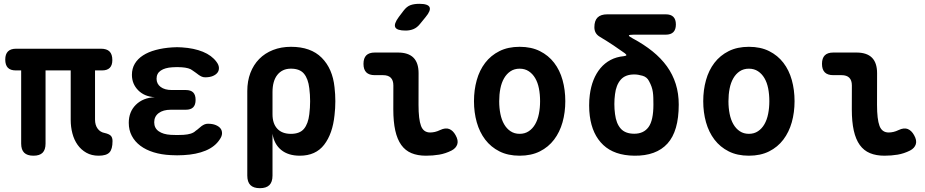

<svg xmlns="http://www.w3.org/2000/svg" viewBox="-20 -805 4840 1005"><path d="M496.2 10Q459.4 10 431.9 -5.6Q404.5 -21.1 386.2 -46.9Q367.9 -72.6 359 -106.6Q350.1 -140.5 350.1 -177.3V-436.4H218.4V-53.6Q218.4 -21.1 203 -5.6Q187.6 10 155.1 10Q122.6 10 106.7 -5.6Q90.8 -21.1 90.8 -53.6V-436.4H62.9Q34.5 -436.4 21 -450.6Q7.5 -464.8 7.5 -493.2Q7.5 -521.6 21.7 -535.8Q35.9 -550 64.3 -550H508.4Q538.9 -550 553.5 -535.4Q568 -520.9 568 -490.4Q568 -463.4 554.5 -449.9Q541 -436.4 514 -436.4H477.4V-179Q477.4 -150.2 491.2 -131.5Q504.9 -112.7 529.1 -108.6Q551.5 -103.4 560.3 -94.1Q569 -84.8 569 -66.6Q569 -24 552.8 -7Q536.6 10 496.2 10Z M1113.1 -481.4Q1125 -465.9 1125.9 -451.1Q1126.8 -436.2 1118.7 -425.2Q1110.6 -414.2 1094.2 -407.2Q1077.8 -400.3 1054.1 -400.3Q1044.2 -400.3 1036 -403.9Q1027.9 -407.5 1020.6 -412.6Q1013.3 -417.7 1005.5 -423.9Q997.7 -430.1 988.2 -436Q979.3 -443.6 965 -447.5Q950.8 -451.5 932.1 -452.8Q919.4 -453.8 906.9 -453.8Q894.3 -453.8 881.6 -452.8Q843.7 -450.5 821.6 -435.7Q799.5 -420.9 799.5 -392.9Q799.5 -366 820.9 -349.9Q842.3 -333.8 879.1 -333.8H952.2Q978.5 -333.8 991.1 -321.2Q1003.8 -308.5 1003.8 -282.2Q1003.8 -255.9 991.1 -243.2Q978.5 -230.6 952.2 -230.6H874Q833.9 -230.6 810.6 -213Q787.2 -195.5 787.2 -165Q787.2 -134.4 810.6 -118Q833.9 -101.5 874 -99.2Q890.5 -98.2 907.1 -98.2Q923.8 -98.2 940.3 -99.2Q962.2 -100.5 978.2 -105.5Q994.3 -110.5 1004.6 -120.6Q1013.5 -126.5 1020.6 -133Q1027.8 -139.6 1034.9 -144.9Q1042.1 -150.1 1050.2 -153.7Q1058.4 -157.3 1068.6 -157.3Q1092.3 -157.3 1109.2 -150.4Q1126.1 -143.4 1134.4 -132.4Q1142.6 -121.4 1142.2 -106.5Q1141.8 -91.7 1130.2 -75.2Q1105.6 -37.2 1056.6 -16.7Q1007.5 3.7 940.3 7Q923.8 8 907.1 8Q890.5 8 874 7Q824.6 4.7 784.1 -7.9Q743.7 -20.4 714.7 -42.1Q685.8 -63.8 669.9 -94Q654 -124.2 654 -161.9Q654 -219.8 691.2 -256.6Q728.4 -293.4 790.5 -296.3Q736.7 -298.9 703.6 -332.2Q670.5 -365.6 670.5 -413.3Q670.5 -446.2 685.7 -471.7Q701 -497.2 728.6 -515Q756.2 -532.9 795.3 -543.4Q834.5 -554 881.6 -557Q894.3 -558 906.9 -558Q919.4 -558 932.1 -557Q995.4 -553 1041.8 -534.1Q1088.2 -515.2 1113.1 -481.4Z M1340.4 180Q1306.9 180 1290.6 163.7Q1274.4 147.5 1274.4 114V-328.3Q1274.4 -380.7 1290.6 -423.2Q1306.9 -465.8 1336.7 -496.2Q1366.5 -526.6 1409 -543.3Q1451.5 -560 1503 -560Q1607 -560 1664 -502.7Q1721 -445.4 1731 -348.3Q1735.3 -311.8 1735.3 -275.1Q1735.3 -238.5 1731 -202Q1721 -104.9 1676.8 -47.5Q1632.5 10 1549.5 10Q1488.9 10 1451.9 -20.1Q1414.8 -50.3 1406.4 -105V114Q1406.4 147.5 1390.2 163.7Q1373.9 180 1340.4 180ZM1502.7 -104.4Q1549.2 -104.4 1571.1 -130.7Q1593.1 -157 1599 -207Q1603.3 -240.8 1603.3 -275.1Q1603.3 -309.5 1599 -343Q1593.1 -393 1571.1 -419.3Q1549.2 -445.6 1502.7 -445.6Q1479.6 -445.6 1461.8 -437.2Q1444 -428.8 1431.5 -412.8Q1418.9 -396.8 1412.7 -374.4Q1406.4 -352 1406.4 -323V-207Q1406.4 -158 1431.5 -131.2Q1456.5 -104.4 1502.7 -104.4Z M2170.7 -256.2Q2170.7 -180.7 2183.7 -146.1Q2196.7 -111.5 2231.7 -111.5Q2243.8 -111.5 2256.6 -114.5Q2269.4 -117.4 2283.7 -124.3Q2312.1 -137.7 2331.8 -129.6Q2351.5 -121.5 2364.6 -97.6Q2380.1 -70.6 2373.7 -50.1Q2367.3 -29.5 2343.7 -17.1Q2311.7 -1 2278.6 4.5Q2245.6 10 2209.7 10Q2166 10 2133.8 -3.4Q2101.6 -16.7 2080.5 -46Q2059.4 -75.3 2049 -121.6Q2038.7 -167.8 2038.7 -232.9L2039 -357.6Q2039 -384.6 2025.5 -398.1Q2012 -411.6 1985 -411.6H1941.8Q1912 -411.6 1897.3 -426.3Q1882.6 -441 1882.6 -470.8Q1882.6 -500.6 1897.3 -515.3Q1912 -530 1941.8 -530H2063Q2117.3 -530 2144.2 -503.1Q2171 -476.3 2171 -422ZM2178 -679.1Q2163.1 -660.5 2144.5 -652.8Q2125.9 -645 2102.9 -645Q2057.6 -645 2049 -662.3Q2040.4 -679.5 2067.4 -716L2092.3 -748.9Q2109.3 -771.3 2128.6 -778.1Q2147.9 -785 2174.7 -785Q2220.6 -785 2228.5 -767.4Q2236.4 -749.9 2207.7 -715.5Z M2700 10Q2639.2 10 2594.4 -12.6Q2549.6 -35.1 2519.8 -74.2Q2490.1 -113.2 2475.5 -165Q2461 -216.8 2461 -275.3Q2461 -333.8 2475.4 -385.4Q2489.8 -437.1 2519.5 -476Q2549.3 -514.9 2594.2 -537.4Q2639.2 -560 2700 -560Q2761.1 -560 2806.1 -537.4Q2851 -514.9 2880.6 -476.3Q2910.2 -437.8 2924.6 -386.1Q2939 -334.5 2939 -275.3Q2939 -216.8 2924.5 -165Q2909.9 -113.2 2880.3 -74.2Q2850.7 -35.1 2805.8 -12.6Q2760.8 10 2700 10ZM2700 -104.5Q2727.3 -104.5 2747.5 -118Q2767.8 -131.4 2781.1 -154.5Q2794.5 -177.5 2800.7 -208.8Q2807 -240 2807 -275.3Q2807 -311.3 2800.9 -342.2Q2794.8 -373.2 2781.4 -395.9Q2768.1 -418.6 2747.8 -432Q2727.6 -445.5 2700 -445.5Q2672.4 -445.5 2652.2 -432Q2631.9 -418.6 2618.6 -395.5Q2605.2 -372.5 2599.1 -341.4Q2593 -310.3 2593 -275Q2593 -239.7 2599.3 -208.6Q2605.5 -177.5 2618.9 -154.5Q2632.2 -131.4 2652.5 -118Q2672.7 -104.5 2700 -104.5Z M3291.7 -604Q3350.4 -572.7 3395.5 -536.3Q3440.5 -500 3471 -457.7Q3501.4 -415.3 3517.1 -365.5Q3532.8 -315.7 3532.8 -257.6Q3532.8 -118.5 3473.8 -53.6Q3414.8 11.4 3300 10Q3195.7 8.6 3137.7 -46.1Q3079.7 -100.8 3067.2 -198Q3063.8 -223.4 3063.8 -253.1Q3063.8 -282.9 3067.2 -308.3Q3072.6 -350.9 3086.6 -386.2Q3100.6 -421.4 3123 -448.2Q3145.5 -475 3175.9 -491.1Q3206.4 -507.3 3245.4 -511Q3257.5 -512.7 3258.6 -515.9Q3259.8 -519 3250.4 -526.4Q3223.5 -545.9 3191.8 -567Q3160.1 -588.1 3120.9 -611.7Q3105.7 -620.4 3098.4 -633Q3091.2 -645.6 3091.2 -662.4Q3091.2 -696.7 3107.8 -713.3Q3124.5 -730 3158.8 -730H3464.7Q3491.4 -730 3504.6 -716.8Q3517.8 -703.6 3517.8 -676.9Q3517.8 -650.2 3504.5 -636.8Q3491.1 -623.5 3464.4 -623.5H3296.6Q3273.1 -623.5 3271.8 -619.4Q3270.5 -615.3 3291.7 -604ZM3377.2 -380.5Q3366.7 -401.7 3343.2 -408.5Q3319.7 -415.3 3299.7 -415.3Q3252.8 -415.3 3228.9 -387.6Q3204.9 -359.9 3199.2 -311.8Q3195.8 -286.4 3195.8 -260.2Q3195.8 -233.9 3199.2 -208.5Q3205.2 -158.9 3229 -132Q3252.8 -105 3300 -105Q3349.3 -105 3374.7 -139.9Q3400.2 -174.8 3400.2 -257.6Q3400.2 -277.2 3399.7 -293.1Q3399.3 -309 3397.2 -323.3Q3395.2 -337.6 3390.4 -351.3Q3385.6 -365 3377.2 -380.5Z M3900 10Q3839.2 10 3794.4 -12.6Q3749.6 -35.1 3719.8 -74.2Q3690.1 -113.2 3675.5 -165Q3661 -216.8 3661 -275.3Q3661 -333.8 3675.4 -385.4Q3689.8 -437.1 3719.5 -476Q3749.3 -514.9 3794.2 -537.4Q3839.2 -560 3900 -560Q3961.1 -560 4006.1 -537.4Q4051 -514.9 4080.6 -476.3Q4110.2 -437.8 4124.6 -386.1Q4139 -334.5 4139 -275.3Q4139 -216.8 4124.5 -165Q4109.9 -113.2 4080.3 -74.2Q4050.7 -35.1 4005.8 -12.6Q3960.8 10 3900 10ZM3900 -104.5Q3927.3 -104.5 3947.5 -118Q3967.8 -131.4 3981.1 -154.5Q3994.5 -177.5 4000.7 -208.8Q4007 -240 4007 -275.3Q4007 -311.3 4000.9 -342.2Q3994.8 -373.2 3981.4 -395.9Q3968.1 -418.6 3947.8 -432Q3927.6 -445.5 3900 -445.5Q3872.4 -445.5 3852.2 -432Q3831.9 -418.6 3818.6 -395.5Q3805.2 -372.5 3799.1 -341.4Q3793 -310.3 3793 -275Q3793 -239.7 3799.3 -208.6Q3805.5 -177.5 3818.9 -154.5Q3832.2 -131.4 3852.5 -118Q3872.7 -104.5 3900 -104.5Z M4570.7 -256.2Q4570.7 -180.7 4583.7 -146.1Q4596.7 -111.5 4631.7 -111.5Q4643.8 -111.5 4656.6 -114.5Q4669.4 -117.4 4683.7 -124.3Q4712.1 -137.7 4731.8 -129.6Q4751.5 -121.5 4764.6 -97.6Q4780.1 -70.6 4773.7 -50.1Q4767.3 -29.5 4743.7 -17.1Q4711.7 -1 4678.6 4.5Q4645.6 10 4609.7 10Q4566 10 4533.8 -3.4Q4501.6 -16.7 4480.5 -46Q4459.4 -75.3 4449 -121.6Q4438.7 -167.8 4438.7 -232.9L4439 -357.6Q4439 -384.6 4425.5 -398.1Q4412 -411.6 4385 -411.6H4341.8Q4312 -411.6 4297.3 -426.3Q4282.6 -441 4282.6 -470.8Q4282.6 -500.6 4297.3 -515.3Q4312 -530 4341.8 -530H4463Q4517.3 -530 4544.2 -503.1Q4571 -476.3 4571 -422Z"/></svg>

Font: Maple Mono
Style: Regular
Weight: 400
Monospace: yes
Designer: subframe7536
Version: Version 7.300